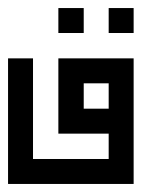

<svg xmlns="http://www.w3.org/2000/svg" viewBox="-20 -632 415 477"><path d="M250 -550V-612H312V-550ZM125 -550V-612H188V-550ZM0 -487H62V-237H250V-300H125V-362V-425V-487H312V-425V-362V-300V-237V-175H0V-237ZM188 -425V-362H250V-425Z"/></svg>

Font: Jawi Kufi
Style: Medium
Weight: 500
Version: Version 2.3